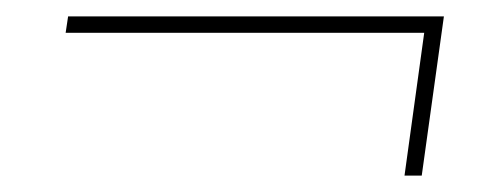

<svg xmlns="http://www.w3.org/2000/svg" viewBox="-20 -423 597 234"><path d="M473 -209 497 -383H60L63 -403H521L494 -209Z"/></svg>

Font: Alumni Sans Thin Thin
Style: Italic
Weight: 250
Italic angle: -8°
Version: Version 1.016